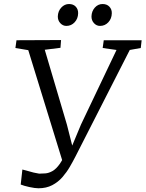

<svg xmlns="http://www.w3.org/2000/svg" viewBox="-20 -948 742 978"><path d="M176 11Q158.5 11 129.8 4.8Q101 -1.5 85.5 -8L94 -84.5Q108.5 -81 122.8 -76.8Q137 -72.5 151.2 -69Q165.5 -65.5 179.5 -63.5Q193.5 -63.5 210.8 -64.8Q228 -66 247 -76.5Q266 -87 285 -113.8Q304 -140.5 321 -191.5L303.5 -110L124 -692.5L58.5 -703.5L64 -743L291 -744L288 -704.5L208 -694.5L321 -312.5L357 -170.5L333.5 -172L392.5 -313.5L573.5 -693.5L503 -703.5L508.5 -743H701.5L697 -703.5L641 -693.5L364.5 -151Q352 -126.5 335.8 -98.5Q319.5 -70.5 297.8 -45.5Q276 -20.5 246 -4.8Q216 11 176 11ZM318 -816Q300 -816 287 -830.2Q274 -844.5 274.5 -865Q275.5 -891.5 292.2 -909.5Q309 -927.5 331.5 -927.5Q353.5 -927.5 366 -914Q378.5 -900.5 378 -880.5Q377.5 -853 360.2 -834.5Q343 -816 318 -816ZM489.5 -816Q471.5 -816 458.5 -830.2Q445.5 -844.5 446 -865Q447 -891.5 463.2 -909.5Q479.5 -927.5 502.5 -927.5Q524.5 -927.5 537.2 -914Q550 -900.5 549.5 -880.5Q549 -853 531.8 -834.5Q514.5 -816 489.5 -816Z"/></svg>

Font: Merriweather 20pt Light
Style: Italic
Weight: 300
Italic angle: -7.8°
Version: Version 2.101